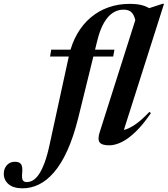

<svg xmlns="http://www.w3.org/2000/svg" viewBox="-215 -757 888 1016"><path d="M50 -458 56 -494H390.5L384 -458ZM199.5 -135Q174 -32 141.2 39.8Q108.5 111.5 70.2 155.5Q32 199.5 -9.8 219.5Q-51.5 239.5 -94.5 239.5Q-144 239.5 -169.5 217.8Q-195 196 -195 162Q-195 136 -179 117.5Q-163 99 -136 99Q-112 99 -103.2 112.5Q-94.5 126 -97.5 156.5Q-100.5 186.5 -94.5 196.5Q-88.5 206.5 -73.5 206.5Q-56.5 206.5 -40.2 197Q-24 187.5 -8.8 165Q6.5 142.5 21 103.8Q35.5 65 48 6L150 -462.5Q164.5 -527.5 194 -578.5Q223.5 -629.5 265.5 -664.8Q307.5 -700 359.2 -718.2Q411 -736.5 470 -736.5Q490.5 -736.5 507 -734.8Q523.5 -733 537.5 -729.2Q551.5 -725.5 564.2 -719.2Q577 -713 589.5 -704L558 -708.5L645.5 -737H653L440.5 -69.5Q463.5 -74 497 -95.8Q530.5 -117.5 575.5 -165L583.5 -158.5Q542 -97.5 503 -60Q464 -22.5 428.8 -5.2Q393.5 12 363 12Q322.5 12 311.5 -4.8Q300.5 -21.5 313.5 -60.5L501 -650.5Q494.5 -678.5 480.5 -692.2Q466.5 -706 438.5 -706Q408.5 -706 382.2 -689.2Q356 -672.5 334.8 -635.8Q313.5 -599 299 -539Z"/></svg>

Font: Newsreader 60pt SemiBold
Style: Italic
Weight: 600
Italic angle: -17°
Designer: Hugues Gentile
Foundry: Production Type
Version: Version 1.003